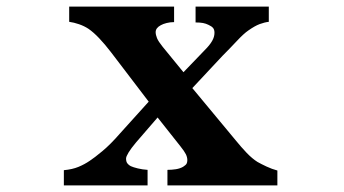

<svg xmlns="http://www.w3.org/2000/svg" viewBox="-20 -560 1040 580"><path d="M189 -540H505.9V-493.2Q494.1 -493.2 483.4 -490.5Q472.7 -487.8 465.8 -483.9Q450.2 -475.6 450.2 -462.9Q450.2 -455.1 454.3 -444.8Q458.5 -434.6 471.2 -418.9L534.2 -341.8L598.1 -408.2Q613.8 -423.8 620.8 -436.3Q627.9 -448.7 627.9 -460.9Q627.9 -470.2 623.8 -475.3Q619.6 -480.5 609.9 -484.9Q602.1 -488.8 593.3 -490.5Q584.5 -492.2 570.8 -492.2V-540H792V-494.1Q779.3 -492.7 764.6 -487.3Q750 -481.9 730 -467.8Q716.3 -458.5 695.6 -436.3Q674.8 -414.1 651.9 -391.1L561 -293.9L691.9 -136.2Q708.5 -115.7 725.3 -98.1Q742.2 -80.6 757.8 -70.8Q769 -64.5 785.2 -56.9Q801.3 -49.3 817.9 -44.9V0H485.8V-46.9Q498.5 -46.9 511.2 -48.8Q523.9 -50.8 533.2 -56.2Q541.5 -61.5 543.7 -65.7Q545.9 -69.8 545.9 -76.2Q545.9 -85 541.5 -94Q537.1 -103 524.9 -118.2L456.1 -205.1L391.1 -129.9Q375.5 -111.3 368.2 -99.1Q360.8 -86.9 360.8 -81.1Q360.8 -71.3 365 -66.2Q369.1 -61 375 -58.1Q382.3 -54.7 396.2 -51.3Q410.2 -47.9 425.8 -46.9V0H172.9V-45.9Q198.7 -48.3 217 -55.9Q235.4 -63.5 251 -74.2Q264.6 -83 289.3 -103.5Q314 -124 342.8 -157.2L429.2 -252.9L314.9 -402.8Q296.9 -426.3 279.8 -444.3Q262.7 -462.4 247.1 -473.1Q234.4 -481.4 218.8 -486.8Q203.1 -492.2 189 -494.1Z"/></svg>

Font: BIZ UDPMincho
Style: Bold
Weight: 700
Designer: TypeBank Co., Ltd.
Foundry: Morisawa Inc.
Version: Version 1.06